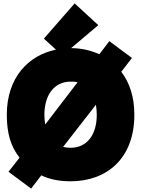

<svg xmlns="http://www.w3.org/2000/svg" viewBox="-20 -1022 830 1129"><path d="M20 -347C20 -237 44 -159 95 -95L30 -12L163 87L223 9C274 34 333 44 395 44C608 44 770 -90 770 -347C770 -453 742 -536 693 -600L756 -681L623 -780L564 -703C514 -726 456 -739 398 -739L558 -874L419 -1002L238 -795L309 -730C147 -697 20 -566 20 -347ZM544 -406C547 -388 549 -367 549 -347C549 -230 492 -153 395 -153C381 -153 364 -155 351 -158ZM395 -542C410 -542 423 -542 436 -538C363 -444 314 -378 246 -290C243 -308 241 -326 241 -347C241 -462 298 -542 395 -542Z"/></svg>

Font: Repo ExtraBlack
Style: Regular
Weight: 400
Designer: Stefan Peev
Foundry: Context Ltd
Version: Version 001.502